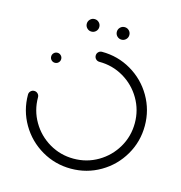

<svg xmlns="http://www.w3.org/2000/svg" viewBox="-98 -734 774 823"><g transform="rotate(15 289.0 -323.0)"><path d="M83.3 -443Q83.3 -452.2 89.8 -458.7Q96.3 -465.2 105.6 -465.2Q114.8 -465.2 121.3 -458.7Q127.8 -452.2 127.8 -443Q127.8 -433.7 121.3 -427.2Q114.8 -420.7 105.6 -420.7Q96.3 -420.7 89.8 -427.2Q83.3 -433.7 83.3 -443ZM266.7 -496.3Q266.7 -505.6 273.1 -512Q279.6 -518.5 288.9 -518.5Q359.3 -518.5 418.9 -483.7Q478.5 -448.9 513.3 -389.3Q548.1 -329.6 548.1 -259.3Q548.1 -188.9 513.3 -129.3Q478.5 -69.6 418.9 -34.8Q359.3 0 288.9 0Q218.5 0 158.9 -34.8Q99.3 -69.6 64.4 -129.3Q29.6 -188.9 29.6 -259.3Q29.6 -268.5 36.1 -275Q42.6 -281.5 51.9 -281.5Q61.1 -281.5 67.6 -275Q74.1 -268.5 74.1 -259.3Q74.1 -200.7 103 -151.5Q131.9 -102.2 181.1 -73.3Q230.4 -44.4 288.9 -44.4Q347.4 -44.4 396.7 -73.3Q445.9 -102.2 474.8 -151.5Q503.7 -200.7 503.7 -259.3Q503.7 -317.8 474.8 -367Q445.9 -416.3 396.7 -445.2Q347.4 -474.1 288.9 -474.1Q279.6 -474.1 273.1 -480.6Q266.7 -487 266.7 -496.3ZM327.8 -618.1Q327.8 -629.6 335.9 -637.8Q344.1 -645.9 355.6 -645.9Q367 -645.9 375.2 -637.8Q383.3 -629.6 383.3 -618.1Q383.3 -606.7 375.2 -598.5Q367 -590.4 355.6 -590.4Q344.1 -590.4 335.9 -598.5Q327.8 -606.7 327.8 -618.1ZM194.4 -618.1Q194.4 -629.6 202.6 -637.8Q210.7 -645.9 222.2 -645.9Q233.7 -645.9 241.9 -637.8Q250 -629.6 250 -618.1Q250 -606.7 241.9 -598.5Q233.7 -590.4 222.2 -590.4Q210.7 -590.4 202.6 -598.5Q194.4 -606.7 194.4 -618.1Z"/></g></svg>

Font: 26F Galaxy Hebrew
Style: Regular
Weight: 400
Designer: C₂₉H₂₅N₃O₅
Version: Version 1.000